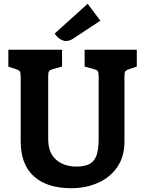

<svg xmlns="http://www.w3.org/2000/svg" viewBox="-20 -982 765 1012"><path d="M89 -238V-581Q89 -600 84 -606.5Q79 -613 60 -619L24 -631V-720H307V-631L263 -619Q244 -614 239 -607.5Q234 -601 234 -581V-249Q234 -176 276 -140Q318 -104 383 -104Q427 -104 452.5 -118Q478 -132 489 -163.5Q500 -195 500 -252V-581Q500 -601 495 -607.5Q490 -614 471 -619L426 -631V-720H701V-631L665 -619Q646 -613 641 -606.5Q636 -600 636 -581V-235Q636 -157 598.5 -102Q561 -47 497 -18.5Q433 10 356 10Q228 10 158.5 -52.5Q89 -115 89 -238ZM268 -805 442 -962 509 -873 365 -778Q346 -766 329 -766Q296 -766 268 -805Z"/></svg>

Font: Enriqueta
Style: Bold
Weight: 700
Designer: Viviana Monsalve, Gustavo Ibarra
Foundry: 72Puntos
Version: Version 2.000